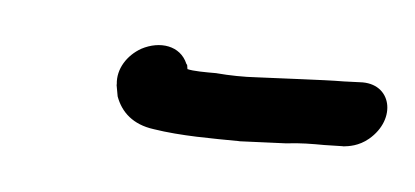

<svg xmlns="http://www.w3.org/2000/svg" viewBox="-28 -394 415 192"><g transform="rotate(10 179.5 -297.5)"><path d="M88 -293 91 -282C98 -267 111 -257 132 -256C160 -254 192 -257 218 -259H219L265 -265C279 -268 291 -269 303 -270L321 -272H322C327 -273 337 -275 346 -284C370 -308 359 -343 327 -338L311 -336C300 -335 285 -333 270 -331L225 -325C212 -323 197 -322 185 -322H184C173 -321 161 -320 155 -321L154 -325L153 -326C144 -343 123 -344 106 -333C93 -324 85 -309 88 -294Z"/></g></svg>

Font: Stray Cat
Style: ExBdCnObl
Weight: 800
Version: Version 1.0